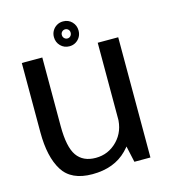

<svg xmlns="http://www.w3.org/2000/svg" viewBox="-110 -821 804 914"><g transform="rotate(-15 292.0 -364.5)"><path d="M440.5 0H519.5V-592.5H418.5V-100ZM145.5 -593H44.5V-251Q44.5 -130 86.8 -62.2Q129 5.5 233 5.5Q341 5.5 404.5 -59.2Q468 -124 468 -196.5L419 -226Q419 -156 375 -110.8Q331 -65.5 268.5 -65.5Q206 -65.5 175.8 -108.5Q145.5 -151.5 145.5 -255ZM285 -611Q302 -611 315.8 -619.2Q329.5 -627.5 337.5 -641.2Q345.5 -655 345.5 -672.5Q345.5 -698 328.2 -715.8Q311 -733.5 285 -733.5Q267.5 -733.5 253.8 -725.2Q240 -717 232 -703.2Q224 -689.5 224 -672.5Q224 -646.5 241.5 -628.8Q259 -611 285 -611ZM285 -649.5Q276 -649.5 269.5 -656Q263 -662.5 263 -672.5Q263 -682 269.5 -688.2Q276 -694.5 285 -694.5Q294 -694.5 300.2 -688.2Q306.5 -682 306.5 -672.5Q306.5 -662.5 300.2 -656Q294 -649.5 285 -649.5Z"/></g></svg>

Font: Anybody UltraCondensed Thin
Style: Regular
Weight: 400
Version: Version 1.111